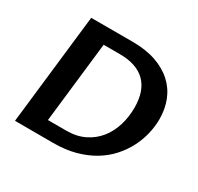

<svg xmlns="http://www.w3.org/2000/svg" viewBox="-152 -896 1112 1079"><g transform="rotate(30 404.0 -357.0)"><path d="M147 -715.3H414.6Q501.5 -715.3 566.9 -692.9Q632.3 -670.4 676.3 -630.1Q720.2 -589.8 742.2 -534.7Q764.2 -479.5 764.2 -413.6Q764.2 -366.7 752.7 -317.9Q741.2 -269 717.5 -223.1Q693.8 -177.2 657.5 -136.5Q621.1 -95.7 571 -65.2Q521 -34.7 456.8 -17.1Q392.6 0.5 313.5 0.5Q251 0.5 189.5 0.2Q127.9 0 65.4 0ZM223.6 -96.2H342.8Q410.2 -96.2 460.2 -121.1Q510.3 -146 543.7 -187.7Q577.1 -229.5 593.8 -284.4Q610.4 -339.4 610.4 -399.4Q610.4 -507.8 554 -563.5Q497.6 -619.1 388.7 -619.1H283.2Z"/></g></svg>

Font: Proza Libre
Style: SemiBold Italic
Weight: 600
Designer: Jasper de Waard
Foundry: Jasper de Waard
Version: Version 1.000; ttfautohint (v1.4.1.8-43bc)